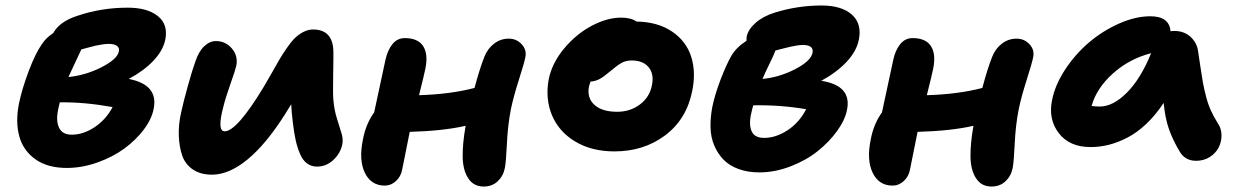

<svg xmlns="http://www.w3.org/2000/svg" viewBox="-20 -622 4473 696"><path d="M222.2 -13.2Q152.3 -13.2 108.2 -44.7Q64 -76.2 49.8 -128.4Q35.6 -180.7 48.8 -247.1Q60.1 -300.8 84.2 -364.7Q108.4 -428.7 131.8 -461.9Q146.5 -484.9 172.9 -502Q196.3 -544.4 261.2 -564.9Q347.7 -594.2 442.9 -594.2Q514.2 -594.2 552.2 -563.7Q590.3 -533.2 579.1 -478Q570.8 -438.5 536.1 -401.9Q501.5 -365.2 446.8 -335.9Q554.7 -314.9 537.1 -228Q530.3 -190.9 501.5 -152.6Q472.7 -114.3 430.7 -83.5Q388.7 -52.7 333 -33Q277.3 -13.2 222.2 -13.2ZM374 -462.9Q362.8 -462.9 348.1 -460.4Q333.5 -458 326.4 -456.5Q319.3 -455.1 298.3 -449.2Q277.3 -443.4 274.9 -442.9Q230.5 -349.1 228 -342.8Q289.1 -348.6 347.2 -377.9Q405.3 -407.2 411.1 -436Q413.6 -448.7 403.8 -455.8Q394 -462.9 374 -462.9ZM189.9 -220.2Q182.6 -182.1 194.6 -158Q206.5 -133.8 240.2 -133.8Q281.7 -133.8 322.8 -160.9Q363.8 -188 388.2 -233.9Q284.7 -252.4 196.8 -251Q195.8 -247.1 193.4 -236.8Q190.9 -226.6 189.9 -220.2Z M748.5 11.2Q707.5 11.2 679.7 -7.3Q651.9 -25.9 640.9 -57.1Q629.9 -88.4 628.2 -129.2Q626.5 -169.9 636.7 -214.8Q645 -253.4 661.4 -312Q677.7 -370.6 688.5 -399.9Q700.7 -436 720.5 -454.6Q740.2 -473.1 762.7 -473.1Q797.9 -473.1 820.8 -446Q843.8 -418.9 836.4 -382.8Q833.5 -369.1 814.9 -316.4Q796.4 -263.7 789.6 -234.9Q766.1 -146 794.4 -146Q838.4 -146 935.5 -306.2Q946.3 -324.2 964.4 -356.2Q982.4 -388.2 992.9 -406.2Q1003.4 -424.3 1019.8 -448Q1036.1 -471.7 1049.3 -484.4Q1062.5 -497.1 1079.6 -506.1Q1096.7 -515.1 1114.7 -515.1Q1186.5 -515.1 1188.5 -436Q1189 -419.4 1187.7 -347.2Q1186.5 -274.9 1188.5 -259.8Q1191.4 -223.6 1201.7 -191.2Q1211.9 -158.7 1218.3 -137.7Q1224.6 -116.7 1220.7 -98.1Q1213.9 -65.9 1188.2 -42Q1162.6 -18.1 1129.4 -18.1Q1108.4 -18.1 1093 -29.5Q1077.6 -41 1067.6 -64.2Q1057.6 -87.4 1051.8 -114Q1045.9 -140.6 1041.5 -178.2Q1037.1 -212.9 1035.6 -244.1Q1022.9 -224.1 1012.7 -207Q944.3 -99.1 877.2 -43.9Q810.1 11.2 748.5 11.2Z M1375 50.8Q1325.2 50.8 1302.7 4.6Q1280.3 -41.5 1295.4 -115.2Q1305.7 -171.9 1336.4 -214.8Q1376.5 -400.4 1377 -403.8Q1384.3 -439 1402.1 -461.4Q1419.9 -483.9 1447.3 -483.9Q1495.1 -483.9 1513.9 -454.8Q1532.7 -425.8 1522 -373Q1518.6 -355 1499 -276.9Q1612.8 -280.3 1700.2 -303.2Q1718.3 -371.6 1735.4 -415Q1747.1 -445.3 1770.8 -463.6Q1794.4 -481.9 1824.2 -481.9Q1852.5 -481.9 1871.3 -461.4Q1890.1 -440.9 1884.3 -414.1Q1880.4 -393.6 1860.8 -332.3Q1841.3 -271 1832 -226.1Q1820.8 -169.4 1817.6 -102.1Q1814.5 -34.7 1810.1 -13.2Q1804.7 15.6 1784.4 34.9Q1764.2 54.2 1733.4 54.2Q1696.8 54.2 1677.2 24.2Q1657.7 -5.9 1657.2 -54.7Q1656.7 -103.5 1668 -166Q1587.9 -147.5 1465.3 -144Q1450.2 -69.3 1438 -7.8Q1433.6 17.6 1415.5 34.2Q1397.5 50.8 1375 50.8Z M2207.5 -73.2Q2124.5 -73.2 2064.9 -109.1Q2005.4 -145 1980.7 -204.8Q1956.1 -264.6 1969.2 -335Q1981.4 -394.5 2025.6 -447Q2069.8 -499.5 2125.5 -528.8Q2181.2 -558.1 2231.4 -558.1Q2267.1 -558.1 2287.6 -543.9Q2364.7 -542.5 2416 -507.8Q2467.3 -473.1 2485.4 -417Q2503.4 -360.8 2489.3 -292Q2468.8 -189.5 2391.1 -131.3Q2313.5 -73.2 2207.5 -73.2ZM2115.2 -309.1Q2106.9 -267.6 2134.5 -242.2Q2162.1 -216.8 2217.3 -216.8Q2264.6 -216.8 2299.8 -243.4Q2335 -270 2343.3 -313Q2351.6 -354 2331.3 -378.4Q2311 -402.8 2269.5 -402.8Q2248.5 -402.8 2232.4 -393.6Q2216.3 -384.3 2188.5 -360.8Q2167.5 -342.8 2152.8 -335.2Q2138.2 -327.6 2120.6 -326.2Q2115.7 -311 2115.2 -309.1Z M2732.4 2.9Q2690.4 2.9 2657.2 -9.3Q2624 -21.5 2603 -43Q2582 -64.5 2569.3 -94.2Q2556.6 -124 2555.7 -159.4Q2554.7 -194.8 2562 -233.9Q2570.8 -277.8 2592 -333.3Q2613.3 -388.7 2631.3 -419.9Q2648.9 -450.2 2686 -474.1Q2686 -484.4 2687 -490.2Q2692.4 -515.6 2719.2 -539.3Q2746.1 -563 2788.1 -576.2Q2871.6 -602.1 2958 -602.1Q3030.8 -602.1 3067.9 -569.1Q3105 -536.1 3093.3 -478Q3085 -436 3048.6 -397.5Q3012.2 -358.9 2957 -329.1Q3068.8 -312 3050.3 -223.1Q3043 -186.5 3014.2 -146.7Q2985.4 -106.9 2943.6 -73.7Q2901.9 -40.5 2845.5 -18.8Q2789.1 2.9 2732.4 2.9ZM2890.1 -459Q2880.4 -459 2867.2 -456.8Q2854 -454.6 2844.5 -452.4Q2835 -450.2 2816.9 -445.6Q2798.8 -440.9 2791 -439Q2786.6 -425.8 2769.8 -391.6Q2752.9 -357.4 2744.1 -335.9Q2805.2 -341.8 2862.1 -371.1Q2918.9 -400.4 2925.3 -430.2Q2928.2 -444.8 2919.2 -451.9Q2910.2 -459 2890.1 -459ZM2701.2 -202.1Q2694.8 -166 2705.8 -144Q2716.8 -122.1 2750 -122.1Q2792.5 -122.1 2835 -149.9Q2877.4 -177.7 2902.3 -226.1Q2807.6 -242.2 2710.4 -240.2Q2709.5 -237.3 2706.1 -223.6Q2702.6 -210 2701.2 -202.1Z M3215.8 50.8Q3166 50.8 3143.6 4.6Q3121.1 -41.5 3136.2 -115.2Q3146.5 -171.9 3177.2 -214.8Q3217.3 -400.4 3217.8 -403.8Q3225.1 -439 3242.9 -461.4Q3260.7 -483.9 3288.1 -483.9Q3335.9 -483.9 3354.7 -454.8Q3373.5 -425.8 3362.8 -373Q3359.4 -355 3339.8 -276.9Q3453.6 -280.3 3541 -303.2Q3559.1 -371.6 3576.2 -415Q3587.9 -445.3 3611.6 -463.6Q3635.3 -481.9 3665 -481.9Q3693.4 -481.9 3712.2 -461.4Q3731 -440.9 3725.1 -414.1Q3721.2 -393.6 3701.7 -332.3Q3682.1 -271 3672.9 -226.1Q3661.6 -169.4 3658.4 -102.1Q3655.3 -34.7 3650.9 -13.2Q3645.5 15.6 3625.2 34.9Q3605 54.2 3574.2 54.2Q3537.6 54.2 3518.1 24.2Q3498.5 -5.9 3498 -54.7Q3497.6 -103.5 3508.8 -166Q3428.7 -147.5 3306.2 -144Q3291 -69.3 3278.8 -7.8Q3274.4 17.6 3256.3 34.2Q3238.3 50.8 3215.8 50.8Z M3933.1 -88.9Q3856.9 -88.9 3818.1 -139.4Q3779.3 -189.9 3793.9 -259.8Q3804.7 -314.5 3841.3 -370.1Q3877.9 -425.8 3927.2 -467.8Q3976.6 -509.8 4036.1 -536.4Q4095.7 -563 4149.9 -563Q4218.8 -563 4223.1 -508.8Q4228 -509.8 4236.8 -509.8Q4272.5 -509.8 4295.9 -488.3Q4319.3 -466.8 4323.2 -435.1Q4326.2 -416 4331.8 -377.9Q4337.4 -339.8 4340.8 -321.5Q4344.2 -303.2 4351.3 -274.7Q4358.4 -246.1 4369.1 -222.2Q4379.9 -198.2 4396 -172.9Q4407.7 -155.3 4408 -131.8Q4408.2 -108.4 4397.9 -87.9Q4387.7 -67.4 4366 -53.2Q4344.2 -39.1 4315.9 -39.1Q4276.4 -39.1 4256.8 -71.8Q4231.4 -114.3 4217.5 -153.8Q4203.6 -193.4 4198.2 -249Q4169.4 -205.1 4135.5 -173.1Q4101.6 -141.1 4067.1 -123.3Q4032.7 -105.5 3999.8 -97.2Q3966.8 -88.9 3933.1 -88.9ZM3966.8 -235.8Q4014.6 -235.8 4064.9 -286.1Q4115.2 -336.4 4152.8 -429.2Q4073.2 -408.7 4013.9 -355.2Q3954.6 -301.8 3937 -237.8Q3954.6 -235.8 3966.8 -235.8Z"/></svg>

Font: Shantell Sans Irregular Bouncy
Style: Bold Italic
Weight: 700
Italic angle: -11.31°
Designer: Stephen Nixon, Anya Danilova, Shantell Martin
Foundry: Arrow Type
Version: Version 1.006;[9816181b4]